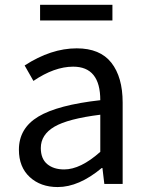

<svg xmlns="http://www.w3.org/2000/svg" viewBox="-20 -755 603 788"><path d="M216.8 12.7Q146.5 12.7 102.1 -28.3Q57.6 -69.3 57.6 -140.6Q57.6 -228.5 137.2 -276.4Q216.8 -324.2 391.6 -343.8Q391.6 -481.4 280.3 -481.4Q203.1 -481.4 117.2 -422.9L81.1 -486.3Q189.5 -556.6 294.9 -556.6Q390.6 -556.6 437 -497.6Q483.4 -438.5 483.4 -334V0H408.2L400.4 -65.4H397.5Q303.7 12.7 216.8 12.7ZM243.2 -59.6Q310.5 -59.6 391.6 -131.8V-284.2Q258.8 -267.6 203.1 -234.9Q147.5 -202.1 147.5 -147.5Q147.5 -103.5 173.8 -81.5Q200.2 -59.6 243.2 -59.6ZM144.5 -670.9V-735.4H441.4V-670.9Z"/></svg>

Font: Nasu
Style: Regular
Weight: 400
Designer: Ryoko NISHIZUKA (kana &amp; ideographs); Paul D. Hunt (Latin, Greek &amp; Cyrillic); Wenlong ZHANG (bopomofo); Sandoll C
Version: Version 2014.1215